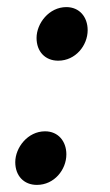

<svg xmlns="http://www.w3.org/2000/svg" viewBox="-20 -509 309 541"><path d="M144 -338C193 -338 227 -381 227 -424C227 -461 204 -489 167 -489C118 -489 83 -443 83 -402C83 -364 107 -338 144 -338ZM84 12C133 12 167 -31 167 -74C167 -111 144 -139 107 -139C58 -139 23 -93 23 -52C23 -14 47 12 84 12Z"/></svg>

Font: Source Sans Pro Semibold
Style: Italic
Weight: 600
Italic angle: -11°
Designer: Paul D. Hunt
Foundry: Adobe Systems Incorporated
Version: Version 3.006;hotconv 1.0.111;makeotfexe 2.5.65597